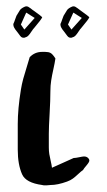

<svg xmlns="http://www.w3.org/2000/svg" viewBox="-20 -589 332 597"><path d="M202.1 -497.1 234.4 -533.2 208 -549.8 191.4 -512.7ZM202.1 -471.7H199.2Q195.3 -471.7 192.4 -474.1Q189.5 -476.6 185.5 -482.4Q181.6 -488.3 179.7 -490.2Q168 -503.9 168 -511.7V-514.6Q170.9 -520.5 173.3 -528.3Q175.8 -536.1 177.7 -540Q179.7 -543 183.1 -548.8Q186.5 -554.7 188.5 -557.6Q190.4 -560.5 194.8 -563.5Q199.2 -566.4 204.1 -568.4Q206.1 -569.3 209 -569.3Q213.9 -569.3 221.7 -563Q229.5 -556.6 231.4 -555.7Q254.9 -539.1 257.8 -535.2Q254.9 -528.3 233.4 -502.9Q229.5 -499 224.1 -490.7Q218.8 -482.4 214.4 -478Q210 -473.6 202.1 -471.7ZM55.7 -497.1 87.9 -533.2 61.5 -549.8 44.9 -512.7ZM55.7 -471.7H52.7Q48.8 -471.7 45.9 -474.1Q43 -476.6 39.1 -482.4Q35.2 -488.3 33.2 -490.2Q21.5 -503.9 21.5 -511.7V-514.6Q24.4 -520.5 26.9 -528.3Q29.3 -536.1 31.2 -540Q33.2 -543 36.6 -548.8Q40 -554.7 42 -557.6Q43.9 -560.5 48.3 -563.5Q52.7 -566.4 57.6 -568.4Q59.6 -569.3 62.5 -569.3Q67.4 -569.3 75.2 -563Q83 -556.6 85 -555.7Q108.4 -539.1 111.3 -535.2Q108.4 -528.3 86.9 -502.9Q83 -499 77.6 -490.7Q72.3 -482.4 67.9 -478Q63.5 -473.6 55.7 -471.7ZM152.3 -407.2Q150.4 -393.6 146 -374Q141.6 -354.5 139.2 -338.9Q136.7 -323.2 136.7 -305.7Q136.7 -278.3 134.3 -236.3Q131.8 -194.3 131.8 -172.9V-130.9Q131.8 -119.1 133.3 -109.9Q134.8 -100.6 137.7 -88.4Q140.6 -76.2 141.6 -67.4Q153.3 -72.3 175.3 -82.5Q197.3 -92.8 209 -97.7Q214.8 -97.7 226.1 -100.1Q237.3 -102.5 241.2 -102.5Q250 -102.5 254.9 -96.7Q257.8 -93.8 257.8 -89.8Q257.8 -85 249 -74.7Q240.2 -64.5 238.3 -60.5Q231.4 -55.7 222.7 -47.4Q213.9 -39.1 206.5 -33.7Q199.2 -28.3 188.5 -24.4Q159.2 -13.7 136.7 -13.7Q134.8 -13.7 130.9 -13.2Q127 -12.7 124.5 -12.7Q122.1 -12.7 118.2 -12.7Q114.3 -12.7 111.3 -13.7Q60.5 -20.5 48.8 -46.9Q35.2 -77.1 35.2 -124V-176.8V-185.5V-203.1Q35.2 -250 44.9 -309.6Q47.9 -328.1 52.2 -343.8Q56.6 -359.4 62.5 -378.4Q68.4 -397.5 72.3 -411.1Q87.9 -427.7 111.3 -427.7H116.2H120.1Q130.9 -427.7 137.2 -424.3Q143.6 -420.9 152.3 -407.2Z"/></svg>

Font: Shelly2023
Style: Regular
Weight: 400
Version: Version 0.2